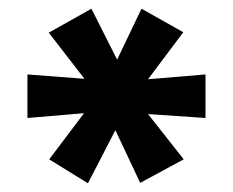

<svg xmlns="http://www.w3.org/2000/svg" viewBox="-20 -766 535 441"><path d="M93 -400 173 -506 43 -495V-595L174 -585L92 -691L190 -746L249 -629L305 -746L401 -692L320 -584L452 -595V-495L320 -504L402 -400L302 -346L245 -467L182 -345Z"/></svg>

Font: K2D Medium
Style: Regular
Weight: 500
Designer: Katatrad Aksorn Co.,Ltd.
Foundry: Cadson Demak Co.,Ltd.
Version: Version 1.000; ttfautohint (v1.6)